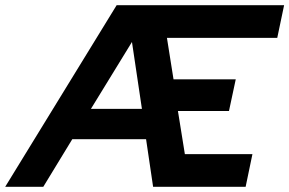

<svg xmlns="http://www.w3.org/2000/svg" viewBox="-79 -720 1115 740"><path d="M-59 0 370.6 -700H1016L989.6 -574.1H564.4L589.8 -414.2H829.6L803.5 -292.1H606.8L633.5 -125.9H893.9L867.7 0H511.1L484 -183.5H199.6L87.8 0ZM271.4 -300.3H468L429.6 -558.2Z"/></svg>

Font: Red Hat Display
Style: Italic
Weight: 300
Italic angle: -12°
Designer: Pentagram, MCKL
Foundry: Pentagram, MCKL
Version: Version 1.023